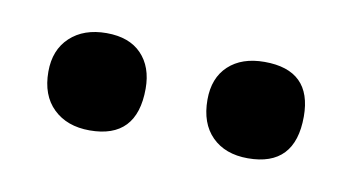

<svg xmlns="http://www.w3.org/2000/svg" viewBox="-30 -621 382 208"><g transform="rotate(10 161.0 -517.5)"><path d="M75 -464Q50 -464 35 -478.5Q20 -493 20 -519Q20 -543 35 -557Q50 -571 75 -571Q100 -571 113.5 -557Q127 -543 127 -519Q127 -464 75 -464ZM249 -464Q224 -464 209.5 -478.5Q195 -493 195 -519Q195 -543 209.5 -556.5Q224 -570 249 -570Q301 -570 301 -519Q301 -464 249 -464Z"/></g></svg>

Font: Cormorant Infant Light
Style: Bold
Weight: 700
Version: Version 4.001